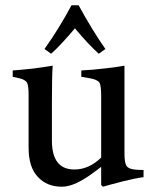

<svg xmlns="http://www.w3.org/2000/svg" viewBox="-20 -693 575 725"><path d="M378 -508 353 -490Q314 -525 263 -586Q208 -521 173 -490L148 -508Q201 -582 250 -673H277Q330 -576 378 -508ZM522 -51V-24Q491 -20 443 -8Q389 6 369 12L362 6V-63Q317 -28 292 -14Q248 12 213 12Q157 12 123 -25Q88 -61 88 -136V-334Q88 -370 82 -381Q75 -392 55 -397L28 -403V-427Q47 -428 104 -434Q129 -437 179 -445Q176 -412 176 -299V-162Q176 -53 261 -53Q316 -53 362 -98V-333Q362 -371 355 -382Q347 -392 322 -397L287 -403V-427Q331 -429 379 -435Q403 -437 450 -445V-113Q450 -76 459 -65Q467 -54 496 -52Z"/></svg>

Font: Shafarik
Style: Regular
Weight: 400
Version: Version 1.001; ttfautohint (v1.8.4.7-5d5b)